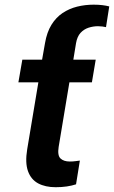

<svg xmlns="http://www.w3.org/2000/svg" viewBox="-20 -780 481 810"><path d="M288.1 -520.5H156.2L169.9 -598.1Q177.7 -644 197 -675.3Q216.3 -706.5 244.1 -725.1Q272 -743.7 305.4 -752Q338.9 -760.3 375 -760.3Q395.5 -760.3 411.9 -758.3Q428.2 -756.3 440.9 -752.9L427.2 -665.5Q420.9 -667 411.9 -668.2Q402.8 -669.4 393.6 -669.4Q373 -669.4 353.5 -663.1Q334 -656.7 319.8 -641.4Q305.7 -626 300.8 -598.1ZM383.8 -528.3 367.7 -432.6H57.6L74.2 -528.3ZM162.1 -554.2H293L227.5 -160.6Q221.7 -124 235.4 -111.3Q249 -98.6 274.4 -98.6Q287.1 -98.6 298.1 -100.1Q309.1 -101.6 316.9 -102.5L300.8 -2.4Q283.2 3.4 261.7 6.6Q240.2 9.8 214.8 9.8Q171.4 9.8 141.1 -6.3Q110.8 -22.5 98.1 -57.9Q85.4 -93.3 94.7 -149.9Z"/></svg>

Font: Inter Tight SemiBold
Style: Italic
Weight: 600
Italic angle: -9.39999°
Designer: Rasmus Andersson
Foundry: rsms
Version: Version 3.004